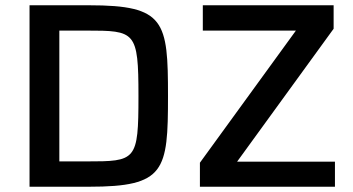

<svg xmlns="http://www.w3.org/2000/svg" viewBox="-20 -708 1337 728"><path d="M92 -688V0H318C606 0 617 -60 617 -344C617 -628 606 -688 318 -688ZM738 -91V0H1250V-95H879L1245 -599V-688H749V-592H1102ZM307 -96H205V-592H307C493 -592 505 -590 505 -344C505 -98 496 -96 307 -96Z"/></svg>

Font: Saira UNSAM Medium
Style: Regular
Weight: 500
Designer: Hector Gatti with collaboration of the Omnibus-Type team
Foundry: Omnibus-Type
Version: Version 0.072;PS 000.072;hotconv 1.0.88;makeotf.lib2.5.64775